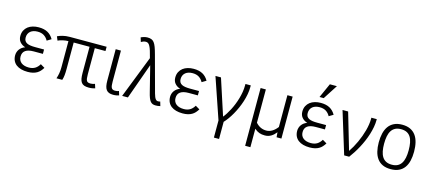

<svg xmlns="http://www.w3.org/2000/svg" viewBox="-64 -1418 5100 2264"><g transform="rotate(15 2486.0 -285.5)"><path d="M442.9 -82Q428.7 -59.1 412.4 -41Q396 -22.9 374.5 -10.5Q353 2 325.4 8.5Q297.9 15.1 262.2 15.1Q218.3 15.1 182.9 5.4Q147.5 -4.4 122.6 -23.4Q97.7 -42.5 84.2 -71Q70.8 -99.6 70.8 -137.2Q70.8 -156.7 76.9 -175.5Q83 -194.3 94.7 -210.2Q106.4 -226.1 123.3 -238.3Q140.1 -250.5 161.1 -257.8Q120.1 -270.5 95.5 -299.3Q70.8 -328.1 70.8 -372.1Q70.8 -411.1 85.7 -440.2Q100.6 -469.2 125.7 -488.5Q150.9 -507.8 184.6 -517.3Q218.3 -526.9 255.9 -526.9Q322.3 -526.9 365.7 -502.9Q409.2 -479 437 -430.2L384.8 -398.9Q365.2 -435.1 334 -454.6Q302.7 -474.1 255.9 -474.1Q230 -474.1 208 -467.5Q186 -460.9 170.2 -448Q154.3 -435.1 145.3 -415.8Q136.2 -396.5 136.2 -371.1Q136.2 -347.2 145.5 -331.5Q154.8 -315.9 172.6 -306.6Q190.4 -297.4 216.1 -293.7Q241.7 -290 274.9 -290H382.8V-236.8H270Q204.6 -236.8 170.4 -212.9Q136.2 -189 136.2 -139.2Q136.2 -114.3 145.3 -95.5Q154.3 -76.7 170.9 -64Q187.5 -51.3 210.7 -44.7Q233.9 -38.1 262.2 -38.1Q285.6 -38.1 304.4 -43Q323.2 -47.9 338.6 -57.1Q354 -66.4 366.9 -80.3Q379.9 -94.2 391.1 -112.8Z M1084 -3.9Q1071.8 0.5 1051.3 4.2Q1030.8 7.8 1008.8 7.8Q974.6 7.8 952.1 0.2Q929.7 -7.3 916.5 -25.1Q903.3 -43 897.9 -71.8Q892.6 -100.6 892.6 -143.1V-460H698.7V-138.2Q698.7 -92.8 695.3 -60.1Q691.9 -27.3 682.6 0H611.8Q622.6 -30.8 628.7 -65.7Q634.8 -100.6 634.8 -142.1V-460Q619.1 -460 602.1 -457.8Q585 -455.6 568.1 -451.9Q551.3 -448.2 535.9 -443.1Q520.5 -438 508.8 -432.1L488.8 -480Q514.6 -492.7 552.2 -502.4Q589.8 -512.2 639.6 -512.2H1086.9V-460H956.5V-143.1Q956.5 -112.3 959 -93Q961.4 -73.7 968 -62.7Q974.6 -51.8 986.3 -47.9Q998 -43.9 1016.6 -43.9Q1029.3 -43.9 1043.7 -47.1Q1058.1 -50.3 1067.9 -54.2Z M1377.9 3.9Q1366.7 7.8 1347.4 11.5Q1328.1 15.1 1306.6 15.1Q1276.9 15.1 1256.1 7.1Q1235.4 -1 1222.4 -18.3Q1209.5 -35.6 1203.6 -63.2Q1197.8 -90.8 1197.8 -129.9V-512.2H1261.7V-134.8Q1261.7 -108.9 1263.7 -90.3Q1265.6 -71.8 1271.5 -60.1Q1277.3 -48.3 1288.1 -42.7Q1298.8 -37.1 1315.9 -37.1Q1328.1 -37.1 1341.1 -39.6Q1354 -42 1362.8 -45.9Z M1780.8 -127.9Q1787.6 -103.5 1794.2 -87.9Q1800.8 -72.3 1807.9 -63.5Q1814.9 -54.7 1822.3 -51.3Q1829.6 -47.9 1837.9 -47.9Q1845.2 -47.9 1852.8 -49.1Q1860.4 -50.3 1864.7 -51.8L1879.9 0Q1865.7 3.9 1849.4 5.4Q1833 6.8 1821.8 6.8Q1802.7 6.8 1787.4 1.2Q1772 -4.4 1759.5 -19.3Q1747.1 -34.2 1736.8 -60.5Q1726.6 -86.9 1716.8 -127.9L1639.6 -435.1L1483.9 0H1413.6L1614.7 -514.2Q1601.6 -565.9 1591.1 -599.6Q1580.6 -633.3 1569.8 -653.1Q1559.1 -672.9 1547.4 -680.9Q1535.6 -689 1520.5 -689Q1503.9 -689 1488 -683.3Q1472.2 -677.7 1461.9 -670.9L1445.8 -723.1Q1453.1 -726.6 1462.4 -730.2Q1471.7 -733.9 1482.2 -736.8Q1492.7 -739.7 1503.4 -741.5Q1514.2 -743.2 1523.9 -743.2Q1552.2 -743.2 1572 -736.1Q1591.8 -729 1606.7 -710Q1621.6 -690.9 1634 -657.7Q1646.5 -624.5 1660.6 -571.8Z M2334.5 -82Q2320.3 -59.1 2304 -41Q2287.6 -22.9 2266.1 -10.5Q2244.6 2 2217 8.5Q2189.5 15.1 2153.8 15.1Q2109.9 15.1 2074.5 5.4Q2039.1 -4.4 2014.2 -23.4Q1989.3 -42.5 1975.8 -71Q1962.4 -99.6 1962.4 -137.2Q1962.4 -156.7 1968.5 -175.5Q1974.6 -194.3 1986.3 -210.2Q1998 -226.1 2014.9 -238.3Q2031.7 -250.5 2052.7 -257.8Q2011.7 -270.5 1987.1 -299.3Q1962.4 -328.1 1962.4 -372.1Q1962.4 -411.1 1977.3 -440.2Q1992.2 -469.2 2017.3 -488.5Q2042.5 -507.8 2076.2 -517.3Q2109.9 -526.9 2147.5 -526.9Q2213.9 -526.9 2257.3 -502.9Q2300.8 -479 2328.6 -430.2L2276.4 -398.9Q2256.8 -435.1 2225.6 -454.6Q2194.3 -474.1 2147.5 -474.1Q2121.6 -474.1 2099.6 -467.5Q2077.6 -460.9 2061.8 -448Q2045.9 -435.1 2036.9 -415.8Q2027.8 -396.5 2027.8 -371.1Q2027.8 -347.2 2037.1 -331.5Q2046.4 -315.9 2064.2 -306.6Q2082 -297.4 2107.7 -293.7Q2133.3 -290 2166.5 -290H2274.4V-236.8H2161.6Q2096.2 -236.8 2062 -212.9Q2027.8 -189 2027.8 -139.2Q2027.8 -114.3 2036.9 -95.5Q2045.9 -76.7 2062.5 -64Q2079.1 -51.3 2102.3 -44.7Q2125.5 -38.1 2153.8 -38.1Q2177.2 -38.1 2196 -43Q2214.8 -47.9 2230.2 -57.1Q2245.6 -66.4 2258.5 -80.3Q2271.5 -94.2 2282.7 -112.8Z M2482.9 -512.2 2626.5 -71.8Q2643.1 -91.8 2661.1 -119.9Q2679.2 -147.9 2696.5 -181.4Q2713.9 -214.8 2729.2 -252.9Q2744.6 -291 2756.3 -331.5Q2768.1 -372.1 2774.9 -413.3Q2781.7 -454.6 2781.7 -495.1V-512.2H2846.7V-491.2Q2846.7 -448.2 2838.4 -402.8Q2830.1 -357.4 2815.7 -312.5Q2801.3 -267.6 2782 -224.4Q2762.7 -181.2 2740.7 -142.3Q2718.8 -103.5 2695.1 -70.8Q2671.4 -38.1 2648.9 -14.2V194.8H2585.9V-14.2L2415.5 -512.2Z M3357.9 0H3298.8L3293.9 -60.1Q3280.3 -43 3265.9 -29.3Q3251.5 -15.6 3234.9 -5.6Q3218.3 4.4 3199.5 9.8Q3180.7 15.1 3158.7 15.1Q3139.2 15.1 3122.3 12.7Q3105.5 10.3 3090.1 4.6Q3074.7 -1 3060.3 -10Q3045.9 -19 3030.8 -32.2V192.9H2966.8V-512.2H3030.8V-106Q3055.7 -77.1 3088.1 -61Q3120.6 -44.9 3159.7 -44.9Q3196.8 -44.9 3231 -65.4Q3265.1 -85.9 3293.9 -124V-512.2H3357.9Z M3885.7 -82Q3871.6 -59.1 3855.2 -41Q3838.9 -22.9 3817.4 -10.5Q3795.9 2 3768.3 8.5Q3740.7 15.1 3705.1 15.1Q3661.1 15.1 3625.7 5.4Q3590.3 -4.4 3565.4 -23.4Q3540.5 -42.5 3527.1 -71Q3513.7 -99.6 3513.7 -137.2Q3513.7 -156.7 3519.8 -175.5Q3525.9 -194.3 3537.6 -210.2Q3549.3 -226.1 3566.2 -238.3Q3583 -250.5 3604 -257.8Q3563 -270.5 3538.3 -299.3Q3513.7 -328.1 3513.7 -372.1Q3513.7 -411.1 3528.6 -440.2Q3543.5 -469.2 3568.6 -488.5Q3593.8 -507.8 3627.4 -517.3Q3661.1 -526.9 3698.7 -526.9Q3765.1 -526.9 3808.6 -502.9Q3852.1 -479 3879.9 -430.2L3827.6 -398.9Q3808.1 -435.1 3776.9 -454.6Q3745.6 -474.1 3698.7 -474.1Q3672.9 -474.1 3650.9 -467.5Q3628.9 -460.9 3613 -448Q3597.2 -435.1 3588.1 -415.8Q3579.1 -396.5 3579.1 -371.1Q3579.1 -347.2 3588.4 -331.5Q3597.7 -315.9 3615.5 -306.6Q3633.3 -297.4 3658.9 -293.7Q3684.6 -290 3717.8 -290H3825.7V-236.8H3712.9Q3647.5 -236.8 3613.3 -212.9Q3579.1 -189 3579.1 -139.2Q3579.1 -114.3 3588.1 -95.5Q3597.2 -76.7 3613.8 -64Q3630.4 -51.3 3653.6 -44.7Q3676.8 -38.1 3705.1 -38.1Q3728.5 -38.1 3747.3 -43Q3766.1 -47.9 3781.5 -57.1Q3796.9 -66.4 3809.8 -80.3Q3822.8 -94.2 3834 -112.8ZM3716.3 -589.8H3665L3744.1 -766.1H3830.1Z M4035.2 -512.2 4166 -65.9Q4186 -95.2 4205.3 -129.6Q4224.6 -164.1 4241.7 -201.2Q4258.8 -238.3 4272.9 -277.1Q4287.1 -315.9 4297.4 -354Q4307.6 -392.1 4313.2 -428.7Q4318.8 -465.3 4318.8 -498V-512.2H4384.8V-501Q4384.8 -459 4376.5 -414.1Q4368.2 -369.1 4354 -323.7Q4339.8 -278.3 4320.6 -233.6Q4301.3 -189 4279.1 -147.5Q4256.8 -106 4232.7 -68.4Q4208.5 -30.8 4185.1 0H4124L3966.8 -512.2Z M4909.2 -254.9Q4909.2 -193.8 4897.5 -144.3Q4885.7 -94.7 4859.9 -59.1Q4834 -23.4 4793 -4.2Q4752 15.1 4693.8 15.1Q4635.7 15.1 4594.7 -4.2Q4553.7 -23.4 4527.8 -59.1Q4502 -94.7 4490 -144.3Q4478 -193.8 4478 -254.9Q4478 -314.5 4489.7 -364.5Q4501.5 -414.6 4527.3 -450.7Q4553.2 -486.8 4594.2 -506.8Q4635.3 -526.9 4693.8 -526.9Q4751 -526.9 4791.7 -507.6Q4832.5 -488.3 4858.6 -452.6Q4884.8 -417 4897 -366.9Q4909.2 -316.9 4909.2 -254.9ZM4843.3 -254.9Q4843.3 -306.6 4835.4 -347.2Q4827.6 -387.7 4810.1 -415.5Q4792.5 -443.4 4763.9 -457.8Q4735.4 -472.2 4693.8 -472.2Q4651.9 -472.2 4623 -457.3Q4594.2 -442.4 4576.4 -414.3Q4558.6 -386.2 4550.8 -345.9Q4543 -305.7 4543 -254.9Q4543 -204.1 4551 -164.1Q4559.1 -124 4576.9 -96.2Q4594.7 -68.4 4623.5 -53.7Q4652.3 -39.1 4693.8 -39.1Q4734.4 -39.1 4762.9 -53.5Q4791.5 -67.9 4809.3 -95.7Q4827.1 -123.5 4835.2 -163.6Q4843.3 -203.6 4843.3 -254.9Z"/></g></svg>

Font: Clear Sans Light
Style: Regular
Weight: 300
Foundry: Intel Corporation
Version: Version 1.00